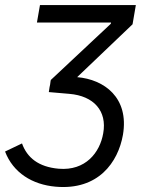

<svg xmlns="http://www.w3.org/2000/svg" viewBox="-61 -540 576 759"><path d="M135 -196 132 -176 213 -169C310 -161 363 -101 347 -13C334 63 277 136 171 127C91 120 46 83 26 27L-41 59C-9 143 67 190 159 198C328 213 406 101 425 -7C450 -154 351 -226 244 -235L463 -444L476 -520H97L85 -451H378L377 -446L140 -224L139 -220L137 -205Z"/></svg>

Font: Fixel Display 20240404
Style: Italic
Weight: 400
Italic angle: -10°
Designer: AlfaBravo + MacPaw
Foundry: Kyrylo Tkachov, Marchela Mozhyna, Serhii Makarenko, Maria Weinstein, Zakhar Kryvoshyya
Version: Version 1.211;Glyphs 3.2 (3225)